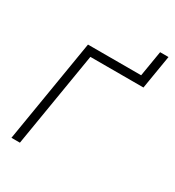

<svg xmlns="http://www.w3.org/2000/svg" viewBox="-160 -747 768 843"><g transform="rotate(30 223.5 -326.0)"><path d="M382.8 -522.5 404.3 -651.9H446.8L425.3 -522.5ZM425.3 -522.5 418.5 -481H149.4L69.8 0H26.9L113.3 -522.5Z"/></g></svg>

Font: Inter 28pt ExtraLight
Style: Italic
Weight: 250
Italic angle: -9.3988°
Designer: Rasmus Andersson
Foundry: rsms
Version: Version 4.001;git-66647c0bb